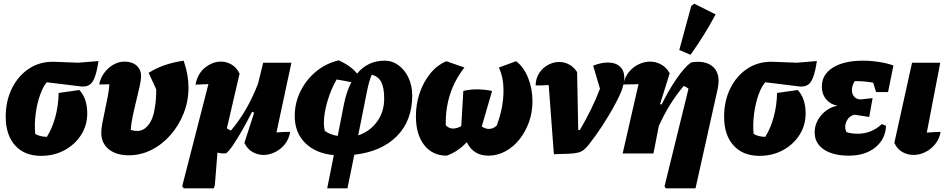

<svg xmlns="http://www.w3.org/2000/svg" viewBox="-20 -832 5143 1041"><path d="M202 13Q113 13 62 -43.5Q11 -100 11 -199Q11 -286 45.5 -354.5Q80 -423 139 -461Q198 -499 273 -497L405 -492L514 -501Q505 -442 493.5 -412.5Q482 -383 466.5 -373Q451 -363 433 -363Q428 -363 423 -363Q418 -363 413 -364L234 -386Q214 -364 197.5 -318Q181 -272 173.5 -215.5Q166 -159 171 -106Q196 -91 234 -90Q263 -135 280 -198Q297 -261 298 -328L410 -344Q453 -299 453 -217Q453 -152 419.5 -100Q386 -48 329.5 -17.5Q273 13 202 13Z M679 10Q610 10 569.5 -23Q529 -56 529 -112Q529 -133 535 -165Q541 -197 549 -234Q557 -271 564 -307.5Q571 -344 573 -375Q551 -374 518 -374Q524 -408 544.5 -436Q565 -464 594 -481Q623 -498 655 -498Q696 -498 720.5 -476.5Q745 -455 745 -418Q745 -400 737 -363.5Q729 -327 718 -282.5Q707 -238 698.5 -196.5Q690 -155 689 -128Q705 -122 725 -122Q759 -122 785 -155Q811 -188 819 -245Q823 -267 825 -290.5Q827 -314 827 -348L786 -437Q864 -487 976 -503Q991 -456 996.5 -422.5Q1002 -389 1002 -357Q1002 -284 976 -218Q950 -152 905 -100.5Q860 -49 801.5 -19.5Q743 10 679 10Z M1139 189H976L968 177L1110 -376Q1091 -375 1074 -374.5Q1057 -374 1040 -373Q1051 -433 1092 -465.5Q1133 -498 1178 -498Q1208 -498 1235 -482.5Q1262 -467 1279 -433L1210 -136Q1221 -129 1232 -124Q1276 -176 1312 -237.5Q1348 -299 1379 -378L1407 -492H1560L1479 -114Q1514 -117 1553 -117Q1547 -78 1524.5 -50Q1502 -22 1471 -7Q1440 8 1409 8Q1378 8 1350 -7.5Q1322 -23 1305 -57L1358 -221L1347 -226Q1320 -173 1293 -125.5Q1266 -78 1243 -44.5Q1220 -11 1206 -1Q1180 2 1159 -5L1145 171Z M1754 189 1790 9Q1692 0 1635 -56.5Q1578 -113 1578 -203Q1578 -274 1609 -337Q1640 -400 1694 -444.5Q1748 -489 1817 -505Q1885 -473 1916 -433Q1974 -503 2065 -503Q2107 -503 2141 -478Q2175 -453 2195 -410Q2215 -367 2215 -314Q2215 -178 2132 -94Q2049 -10 1901 7L1864 189ZM1970 -338 1922 -98Q1985 -119 2024 -172Q2063 -225 2063 -297Q2063 -356 2047.5 -386.5Q2032 -417 1996 -427Q1982 -398 1970 -338ZM1741 -122Q1757 -111 1774.5 -104.5Q1792 -98 1811 -95L1845 -268Q1859 -337 1885 -386Q1845 -395 1805 -401Q1774 -347 1755 -282Q1736 -217 1736 -164Q1736 -153 1737.5 -142.5Q1739 -132 1741 -122Z M2402 12Q2325 12 2280 -45.5Q2235 -103 2235 -202Q2235 -268 2255.5 -328Q2276 -388 2313 -433.5Q2350 -479 2400 -500L2498 -466Q2393 -332 2397 -153Q2414 -135 2436 -135Q2457 -135 2481 -148L2492 -339Q2562 -356 2648 -339L2592 -146Q2612 -133 2631 -133Q2654 -133 2673 -151Q2710 -247 2710 -343Q2710 -411 2685 -466L2778 -500Q2819 -470 2843 -411Q2867 -352 2867 -283Q2867 -222 2847.5 -168.5Q2828 -115 2795 -74.5Q2762 -34 2719 -11Q2676 12 2629 12Q2546 12 2511 -61Q2485 -34 2459 -16.5Q2433 1 2402 12Z M3124 -127Q3193 -245 3233 -351L3196 -476Q3240 -493 3276 -493Q3318 -493 3341.5 -471Q3365 -449 3365 -410Q3365 -382 3351 -343Q3337 -306 3308 -253.5Q3279 -201 3243.5 -147Q3208 -93 3174 -50Q3160 -32 3147 -21Q3134 -10 3115.5 -5Q3097 0 3065.5 1.5Q3034 3 2983 4L2955 -371Q2921 -368 2884 -369Q2885 -408 2904 -436.5Q2923 -465 2952 -480.5Q2981 -496 3012 -496Q3040 -496 3065.5 -482.5Q3091 -469 3109 -441L3115 -127Z M3356 0 3442 -376Q3432 -375 3419 -375Q3406 -375 3391.5 -374.5Q3377 -374 3360 -374Q3367 -413 3389 -440.5Q3411 -468 3442 -483Q3473 -498 3506 -498Q3536 -498 3564.5 -482.5Q3593 -467 3611 -435L3559 -268L3567 -265Q3606 -344 3648.5 -405.5Q3691 -467 3726 -493Q3746 -497 3762 -497Q3816 -497 3846 -469.5Q3876 -442 3876 -394Q3876 -385 3875 -375Q3874 -365 3872 -354L3751 189H3590L3583 178L3713 -351Q3701 -361 3687 -366Q3648 -320 3614.5 -266.5Q3581 -213 3552 -149L3523 0ZM3724 -535 3663 -561 3728 -800 3744 -812 3860 -754Q3800 -641 3724 -535Z M4097 13Q4008 13 3957 -43.5Q3906 -100 3906 -199Q3906 -286 3940.5 -354.5Q3975 -423 4034 -461Q4093 -499 4168 -497L4300 -492L4409 -501Q4400 -442 4388.5 -412.5Q4377 -383 4361.5 -373Q4346 -363 4328 -363Q4323 -363 4318 -363Q4313 -363 4308 -364L4129 -386Q4109 -364 4092.5 -318Q4076 -272 4068.5 -215.5Q4061 -159 4066 -106Q4091 -91 4129 -90Q4158 -135 4175 -198Q4192 -261 4193 -328L4305 -344Q4348 -299 4348 -217Q4348 -152 4314.5 -100Q4281 -48 4224.5 -17.5Q4168 13 4097 13Z M4583 12Q4497 12 4447 -21.5Q4397 -55 4397 -114Q4397 -165 4432 -206.5Q4467 -248 4520 -259Q4482 -266 4459 -294Q4436 -322 4436 -363Q4436 -428 4496 -465.5Q4556 -503 4659 -503Q4702 -503 4746.5 -496Q4791 -489 4824 -477L4795 -333H4730L4714 -384Q4660 -393 4614 -392Q4599 -367 4599 -343Q4599 -321 4612 -307Q4625 -293 4646 -293L4711 -300L4693 -198L4613 -210Q4583 -203 4569.5 -174Q4556 -145 4569 -116Q4594 -107 4631 -107Q4705 -107 4761 -159L4784 -150Q4781 -77 4725.5 -32.5Q4670 12 4583 12Z M5080 -117Q5073 -78 5050 -50Q5027 -22 4996 -7Q4965 8 4933 8Q4901 8 4873 -7.5Q4845 -23 4829 -57L4925 -492H5078L5005 -113Q5042 -116 5080 -117Z"/></svg>

Font: Piazzolla ExtraBold
Style: Italic
Weight: 800
Italic angle: -11.3°
Designer: Juan Pablo del Peral
Foundry: Huerta Tipografica
Version: Version 1.330